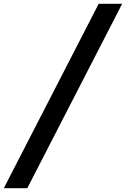

<svg xmlns="http://www.w3.org/2000/svg" viewBox="-30 -843 660 1006"><path d="M-10 143 487 -823H610L113 143Z"/></svg>

Font: Iosevka Curly Extended Oblique
Style: Bold
Weight: 700
Width: 7
Italic angle: -9°
Monospace: yes
Designer: Belleve Invis
Foundry: Belleve Invis
Version: Version 11.1.0; ttfautohint (v1.8.3)